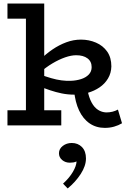

<svg xmlns="http://www.w3.org/2000/svg" viewBox="-20 -706 724 1081"><path d="M401 -173Q362 -173 328 -180Q294 -187 263 -197.5Q232 -208 202 -220V-288Q237 -275 268 -266Q299 -257 326.5 -253.5Q354 -250 378 -251Q409 -252 436 -260.5Q463 -269 479.5 -286Q496 -303 496 -328Q496 -360 472.5 -377.5Q449 -395 409 -395Q381 -395 346.5 -383Q312 -371 275 -349Q238 -327 202 -295L204 -368Q238 -402 275.5 -427.5Q313 -453 353.5 -468Q394 -483 436 -483Q481 -483 520.5 -466Q560 -449 583.5 -415.5Q607 -382 607 -332Q606 -294 588 -264Q570 -234 540.5 -214Q511 -194 474.5 -183.5Q438 -173 401 -173ZM22 0V-85H325V0ZM126 -25V-686H229V-25ZM22 -601V-686H221V-601ZM570 14Q522 14 485 -11Q448 -36 425.5 -83.5Q403 -131 397 -197H473Q481 -156 496 -128.5Q511 -101 532 -87.5Q553 -74 578 -73Q597 -73 613 -77Q629 -81 644 -89L667 -12Q647 0 622.5 7Q598 14 570 14ZM464 186Q464 228 434.5 273.5Q405 319 361 355L335 328Q371 295 390.5 261.5Q410 228 411 203Q402 207 393 208.5Q384 210 373 210Q348 210 330 195Q312 180 312 157Q312 132 333.5 115.5Q355 99 384 99Q419 99 441.5 122Q464 145 464 186Z"/></svg>

Font: BioRhyme Medium
Style: Regular
Weight: 500
Designer: Aoife Mooney
Foundry: Aoife Mooney Type
Version: Version 1.600;gftools[0.9.33]